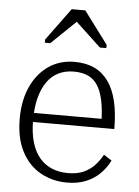

<svg xmlns="http://www.w3.org/2000/svg" viewBox="-55 -831 642 886"><g transform="rotate(5 265.5 -388.5)"><path d="M108 -263Q108 -202 121.5 -158Q135 -114 159.5 -86.5Q184 -59 217 -46Q250 -33 289 -33Q333 -33 363 -47Q393 -61 413.5 -83.5Q434 -106 448 -132L485 -108Q467 -72 439 -45Q411 -18 373.5 -3.5Q336 11 289 11Q221 11 165.5 -20Q110 -51 78 -112.5Q46 -174 46 -264Q46 -350 75.5 -413.5Q105 -477 156.5 -512Q208 -547 276 -547Q329 -547 368 -528.5Q407 -510 433 -473.5Q459 -437 472 -382.5Q485 -328 485 -254H90V-296H442L423 -279Q422 -340 412.5 -383Q403 -426 385.5 -452Q368 -478 341 -490Q314 -502 276 -502Q237 -502 206 -487Q175 -472 153.5 -442Q132 -412 120 -367.5Q108 -323 108 -263ZM304 -788H241L131 -638V-623H156L292 -754L247 -753L386 -623H416V-638Z"/></g></svg>

Font: Roboto Serif SemiCondensed ExtraLight
Style: Regular
Weight: 250
Width: 4
Designer: Greg Gazdowicz
Foundry: Commercial Type
Version: Version 1.007